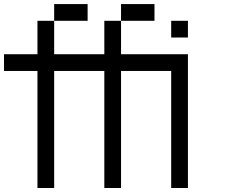

<svg xmlns="http://www.w3.org/2000/svg" viewBox="-20 -937 1123 957"><path d="M750 -916.7V-833.3H583.3V-916.7ZM0 -583.3V-666.7H166.7V-833.3H250V-666.7H500V-833.3H583.3V-666.7H916.7V0H833.3V-583.3H583.3V0H500V-583.3H250V0H166.7V-583.3ZM916.7 -833.3V-750H833.3V-833.3ZM250 -916.7H416.7V-833.3H250Z"/></svg>

Font: Galmuri11 Regular
Style: Regular
Weight: 400
Designer: Minseo Lee (Quiple)
Version: Version 2.356;hotconv 1.1.0;makeotfexe 2.6.0 DEVELOPMENT